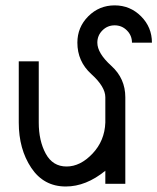

<svg xmlns="http://www.w3.org/2000/svg" viewBox="-20 -674 577 704"><path d="M221.2 9.8Q140.1 9.8 94.5 -58.8Q48.8 -127.4 48.8 -224.6V-449.2H122.1V-224.6Q122.1 -157.7 147.7 -110.6Q173.3 -63.5 224.1 -63.5Q274.4 -63.5 319.1 -110.6Q363.8 -157.7 366.2 -224.6V-317.4Q366.2 -356 314.9 -402.3Q263.7 -448.7 263.7 -517.6Q263.7 -574.2 303.7 -614.3Q343.8 -654.3 400.4 -654.3Q457 -654.3 497.1 -614.3Q537.1 -574.2 537.1 -517.6H463.9Q463.9 -543.9 445.3 -562.5Q426.8 -581.1 400.4 -581.1Q374 -581.1 355.5 -562.5Q336.9 -543.9 336.9 -517.6Q336.9 -479 388.2 -432.6Q439.5 -386.2 439.5 -317.4V0H366.2V-47.9Q295.4 9.8 221.2 9.8Z"/></svg>

Font: Catrinity
Style: Regular
Weight: 400
Designer: Alexander Lange
Foundry: High-Logic / Made with FontCreator
Version: Version 2.090;May 20, 2024;FontCreator 15.0.0.2974 64-bit